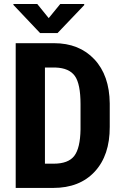

<svg xmlns="http://www.w3.org/2000/svg" viewBox="-20 -923 605 943"><path d="M200.7 -591.3V-119.1H243.7Q315.4 -119.1 344.7 -157.2Q374 -195.3 375.5 -287.6V-411.1Q375.5 -510.7 347.7 -549.8Q319.8 -588.9 252.9 -591.3ZM57.1 0V-710.9H245.1Q369.1 -710.9 443.4 -631.8Q517.6 -552.7 519 -415V-299.8Q519.5 -160.2 445.3 -80.1Q371.1 0 241.2 0ZM393.6 -903.3V-897.9L262.7 -760.7H176.8L45.9 -898.9V-903.3H163.1L219.2 -834L275.9 -903.3Z"/></svg>

Font: RobotoCondensed-Bold
Style: Bold
Weight: 700
Designer: Google
Version: Version 2.001240; 2014